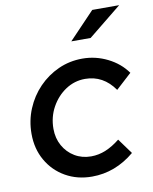

<svg xmlns="http://www.w3.org/2000/svg" viewBox="-83 -789 685 861"><g transform="rotate(-10 259.5 -358.0)"><path d="M266.7 9.7Q199.7 9.7 146.3 -20.8Q93 -51.3 62.5 -104.7Q32 -158 32 -226Q32 -286 54.2 -339.2Q76.3 -392.3 115.3 -432.7Q154.3 -473 205.3 -496Q256.3 -519 314.7 -519Q375 -519 429.2 -492Q483.3 -465 516 -419L444.7 -353.7Q393.3 -427.3 310.7 -427.3Q262.7 -427.3 222.3 -400.7Q182 -374 157.3 -329.3Q132.7 -284.7 132.7 -231Q132.7 -188.3 151.8 -154Q171 -119.7 204 -100Q237 -80.3 278.3 -80.3Q312.7 -80.3 345.2 -93.8Q377.7 -107.3 410 -133.3L460.7 -63.7Q373 9.7 266.7 9.7ZM279.7 -603.7 396.7 -726.3H519.3L367.7 -603.7Z"/></g></svg>

Font: Red Hat Display VF
Style: Italic
Weight: 300
Italic angle: -12°
Designer: Pentagram, MCKL
Foundry: Pentagram, MCKL
Version: Version 1.010